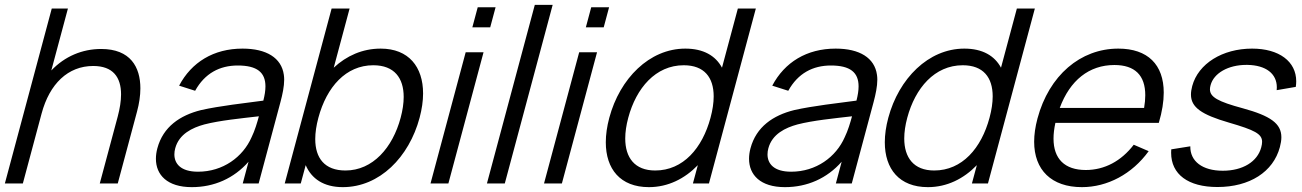

<svg xmlns="http://www.w3.org/2000/svg" viewBox="-47 -755 5359 790"><path d="M369.3 -553.5C291.8 -553.5 219.8 -523.5 164.1 -465L232.5 -720H166L-27 0H47L124.2 -288C156.9 -410 232.6 -483.5 336.6 -483.5C418.2 -483.5 451.1 -437.1 451.1 -366.5C451.1 -339.3 446.2 -308.6 437.4 -275.5L363.5 0H437.5L517.1 -297C525.5 -328.4 530.6 -360.8 530.6 -391.5C530.6 -479.3 489.4 -553.5 369.3 -553.5Z M1120.9 -447C1111.2 -517 1049.4 -555 950.9 -555C831.9 -555 740.9 -499 690 -402.5L755.9 -381.5C795.7 -453.5 857.2 -485.5 931.2 -485.5C1010.5 -485.5 1045.2 -457.4 1045.2 -399.5C1045.2 -382.6 1042.2 -363.1 1036.5 -341C961.8 -331 857.8 -319.5 780.1 -302C693.8 -280.5 624.2 -233.5 600.5 -145C596.5 -130.1 594.5 -115.6 594.5 -101.7C594.5 -35.6 640.9 15 742.1 15C834.1 15 915.3 -21 975.6 -89.5L951.7 0H1017.2L1107.1 -335.5C1115.6 -367.5 1122.3 -399.4 1122.3 -427.1C1122.3 -434 1121.8 -440.7 1120.9 -447ZM767.6 -48.5C696.3 -48.5 670.5 -81.8 670.5 -119.7C670.5 -128 671.7 -136.6 674 -145C689.7 -203.5 744.1 -229.5 793.8 -243C857.7 -259.5 945 -268 1018.2 -276.5C1011.7 -252 1001.3 -217 988.2 -190.5C952.4 -109 870.6 -48.5 767.6 -48.5Z M1519.3 -555C1444.3 -555 1378.9 -525.5 1326.2 -476.5L1391.5 -720H1317.5L1124.5 0H1190.5L1210.8 -75.5C1234.8 -19.5 1285 15 1363.5 15C1515 15 1636.1 -108.5 1679.5 -270.5C1689 -306 1693.8 -339.6 1693.8 -370.5C1693.8 -479.9 1634.6 -555 1519.3 -555ZM1374.4 -53.5C1288.5 -53.5 1250.1 -104.8 1250.1 -182.8C1250.1 -209.3 1254.5 -238.8 1263 -270.5C1297.1 -397.5 1376.4 -486.5 1488.9 -486.5C1575.8 -486.5 1614 -433.8 1614 -356.1C1614 -330 1609.7 -301.1 1601.5 -270.5C1568.6 -147.5 1486.9 -53.5 1374.4 -53.5Z M1896.5 -642.5H1970L1992.1 -725H1918.6ZM1724.4 0H1797.9L1942.6 -540H1869.1Z M1956.5 0H2030L2227 -735H2153.5Z M2363.5 -642.5H2437L2459.1 -725H2385.6ZM2191.4 0H2264.9L2409.6 -540H2336.1Z M2989 -720 2923.7 -476.5C2897.4 -525.5 2847.8 -555 2772.8 -555C2624.8 -555 2503.2 -431.5 2460 -270.5C2450.4 -234.7 2445.6 -200.7 2445.6 -169.6C2445.6 -59.9 2505 15 2623 15C2701.5 15 2770.3 -19.5 2824.3 -75.5L2804 0H2870L3063 -720ZM2648.9 -53.5C2564.3 -53.5 2525.6 -106.6 2525.6 -185.2C2525.6 -211.2 2529.8 -240 2538 -270.5C2570.7 -392.5 2650.4 -486.5 2766.4 -486.5C2850.6 -486.5 2889.5 -436.7 2889.5 -358.4C2889.5 -332 2885.1 -302.5 2876.5 -270.5C2843 -145.5 2763.9 -53.5 2648.9 -53.5Z M3561.4 -447C3551.7 -517 3489.9 -555 3391.4 -555C3272.4 -555 3181.4 -499 3130.5 -402.5L3196.4 -381.5C3236.2 -453.5 3297.7 -485.5 3371.7 -485.5C3451 -485.5 3485.7 -457.4 3485.7 -399.5C3485.7 -382.6 3482.7 -363.1 3477 -341C3402.3 -331 3298.3 -319.5 3220.6 -302C3134.3 -280.5 3064.7 -233.5 3041 -145C3037 -130.1 3035 -115.6 3035 -101.7C3035 -35.6 3081.4 15 3182.6 15C3274.6 15 3355.8 -21 3416.1 -89.5L3392.2 0H3457.7L3547.6 -335.5C3556.1 -367.5 3562.8 -399.4 3562.8 -427.1C3562.8 -434 3562.3 -440.7 3561.4 -447ZM3208.1 -48.5C3136.8 -48.5 3111 -81.8 3111 -119.7C3111 -128 3112.2 -136.6 3114.5 -145C3130.2 -203.5 3184.6 -229.5 3234.3 -243C3298.2 -259.5 3385.5 -268 3458.7 -276.5C3452.2 -252 3441.8 -217 3428.7 -190.5C3392.9 -109 3311.1 -48.5 3208.1 -48.5Z M4137 -720 4071.7 -476.5C4045.4 -525.5 3995.8 -555 3920.8 -555C3772.8 -555 3651.2 -431.5 3608 -270.5C3598.4 -234.7 3593.6 -200.7 3593.6 -169.6C3593.6 -59.9 3653 15 3771 15C3849.5 15 3918.3 -19.5 3972.3 -75.5L3952 0H4018L4211 -720ZM3796.9 -53.5C3712.3 -53.5 3673.6 -106.6 3673.6 -185.2C3673.6 -211.2 3677.8 -240 3686 -270.5C3718.7 -392.5 3798.4 -486.5 3914.4 -486.5C3998.6 -486.5 4037.5 -436.7 4037.5 -358.4C4037.5 -332 4033.1 -302.5 4024.5 -270.5C3991 -145.5 3911.9 -53.5 3796.9 -53.5Z M4295.5 -249.5H4721C4734.7 -295.5 4741.3 -337.2 4741.3 -373.9C4741.3 -488.9 4675.7 -555 4554.4 -555C4398.4 -555 4269.3 -444.5 4221.8 -267.5C4212.6 -233.1 4208.1 -201.1 4208.1 -171.9C4208.1 -56.1 4278.8 15 4404.6 15C4509.1 15 4611 -38.5 4679.3 -133L4617.9 -159.5C4566.3 -92 4497.5 -55.5 4420.5 -55.5C4333.6 -55.5 4287.8 -101.6 4287.8 -184.6C4287.8 -204.2 4290.3 -225.9 4295.5 -249.5ZM4538.3 -487.5C4622.5 -487.5 4665.3 -445.3 4665.3 -363.1C4665.3 -347.2 4663.7 -329.8 4660.5 -311H4313.5C4355.4 -424.5 4434.3 -487.5 4538.3 -487.5Z M4962.2 14.5C5094.7 14.5 5191.8 -47.5 5219.1 -149.5C5223.1 -164.4 5225.3 -177.9 5225.3 -190.3C5225.3 -246.8 5180.5 -278.3 5066.5 -309.5C4964.4 -337 4931.4 -355.6 4931.4 -387.5C4931.4 -392.8 4932.3 -398.4 4934 -404.5C4947.3 -454.4 5007.1 -488 5081 -488C5082.6 -488 5084.2 -488 5085.8 -488C5161.4 -486.6 5206.6 -452.2 5206.6 -395.6C5206.6 -391.9 5206.4 -388 5206 -384L5284.6 -397.5C5285.8 -405.4 5286.4 -413 5286.4 -420.5C5286.4 -501.7 5216.6 -555 5104.8 -555C4982.8 -555 4883.2 -493 4858.5 -401C4855.1 -388.2 4853.3 -376.5 4853.3 -365.8C4853.3 -313.3 4896.9 -283.3 5009.7 -250.5C5114.9 -219.9 5146 -204.3 5146 -171.5C5146 -164.7 5144.7 -157.1 5142.4 -148.5C5126.6 -89.5 5066.2 -52.5 4984.2 -52.5C4900.2 -52.5 4849.6 -91.5 4850.6 -153L4772.2 -140.5C4771.9 -135.7 4771.7 -131.1 4771.7 -126.5C4771.7 -37.5 4841.9 14.5 4962.2 14.5Z"/></svg>

Font: Manrope
Style: RegularItalic
Weight: 400
Italic angle: -15°
Designer: Mikhail Sharanda
Foundry: Mikhail Sharanda
Version: Version 4.502;hotconv 1.0.109;makeotfexe 2.5.65596